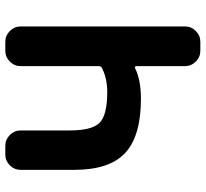

<svg xmlns="http://www.w3.org/2000/svg" viewBox="-46 -750 774 723"><g transform="rotate(90 341.5 -388.0)"><path d="M228.5 -513.7Q228.5 -510.7 230.5 -509.3Q232.4 -507.8 235.4 -508.8Q280.3 -531.2 351.6 -531.2Q491.2 -531.2 555.2 -472.2Q619.1 -413.1 619.1 -280.3V-78.1Q619.1 -54.7 602.1 -37.6Q585 -20.5 561.5 -20.5H528.3Q504.9 -20.5 487.8 -37.6Q470.7 -54.7 470.7 -78.1V-263.7Q470.7 -346.7 441.9 -375.5Q413.1 -404.3 326.2 -404.3Q273.4 -404.3 234.4 -383.8Q228.5 -379.9 228.5 -373V-78.1Q228.5 -54.7 211.4 -37.6Q194.3 -20.5 170.9 -20.5H136.7Q113.3 -20.5 96.2 -37.6Q79.1 -54.7 79.1 -78.1V-697.3Q79.1 -720.7 96.2 -737.8Q113.3 -754.9 136.7 -754.9H170.9Q194.3 -754.9 211.4 -737.8Q228.5 -720.7 228.5 -697.3Z"/></g></svg>

Font: Gen Jyuu Gothic Bold
Style: Bold
Weight: 700
Designer: [Source Han Sans]
Ryoko NISHIZUKA  (kana & ideographs); Paul D. Hunt (Latin, Greek & Cyrillic); Wenlong ZHANG  (bopomofo
Version: Version 1.002.20150607